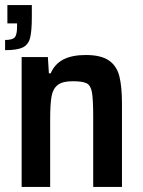

<svg xmlns="http://www.w3.org/2000/svg" viewBox="-20 -734 562 754"><path d="M47 -629V-642H9V-714H105V-667Q105 -611 98 -584.5Q91 -558 69 -547.5Q47 -537 0 -537V-577Q28 -577 37.5 -587Q47 -597 47 -629ZM65 -510H168L172 -446H179Q195 -483 229 -500.5Q263 -518 317 -518Q376 -518 407 -497Q438 -476 448.5 -435.5Q459 -395 459 -325V0H346V-276Q346 -345 341 -372Q336 -399 320 -407Q304 -415 265 -415Q226 -415 207 -400.5Q188 -386 182.5 -356Q177 -326 177 -266V0H65Z"/></svg>

Font: Saira Semi Condensed Medium
Style: Regular
Weight: 500
Width: 4
Designer: Hector Gatti with collaboration of the Omnibus-Type team
Foundry: Omnibus-Type
Version: Version 1.001; ttfautohint (v1.8)